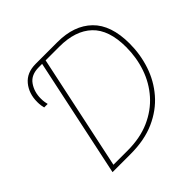

<svg xmlns="http://www.w3.org/2000/svg" viewBox="-180 -881 1047 1047"><g transform="rotate(-45 343.5 -357.0)"><path d="M114 0 260 -689H234Q175 -689 148 -650.5Q121 -612 121 -561Q121 -544 123 -532Q125 -520 127 -513H100Q98 -520 96 -532Q94 -544 94 -561Q94 -626 130.5 -670Q167 -714 235 -714H403Q531 -714 603.5 -643.5Q676 -573 676 -430Q676 -347 650.5 -270Q625 -193 572.5 -132Q520 -71 440.5 -35.5Q361 0 253 0ZM146 -25H255Q352 -25 425.5 -57.5Q499 -90 549 -146.5Q599 -203 624 -276Q649 -349 649 -430Q649 -563 582.5 -626Q516 -689 393 -689H287Z"/></g></svg>

Font: Noto Sans Disp Thin
Style: Italic
Weight: 100
Italic angle: -12°
Designer: Monotype Design Team
Foundry: Monotype Imaging Inc.
Version: Version 2.000;GOOG;noto-source:20170915:90ef993387c0